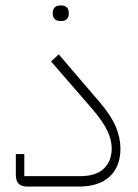

<svg xmlns="http://www.w3.org/2000/svg" viewBox="-20 -683 505 703"><path d="M79 0Q38 0 38 -42V-119H69V-38H273Q331 -38 360 -65.5Q389 -93 389 -140Q389 -172 372 -206.5Q355 -241 317 -285L167 -458L195 -484L344 -310Q386 -261 403.5 -220Q421 -179 421 -139Q421 -73 381.5 -36.5Q342 0 270 0ZM200 -606Q188 -606 180.5 -613Q173 -620 173 -634Q173 -649 180.5 -656Q188 -663 200 -663H205Q217 -663 224.5 -656Q232 -649 232 -634Q232 -620 224.5 -613Q217 -606 205 -606Z"/></svg>

Font: IBM Plex Sans Arabic ExtLt
Style: Regular
Weight: 200
Designer: Mike Abbink, Paul van der Laan, Pieter van Rosmalen, Wael Morcos, Khajak Apelian
Foundry: Bold Monday
Version: Version 1.2